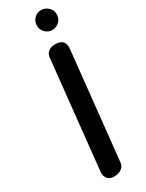

<svg xmlns="http://www.w3.org/2000/svg" viewBox="-316 -1298 1017 1337"><g transform="rotate(-30 192.0 -629.5)"><path d="M160.5 0Q125.5 0 108.2 -21.8Q91 -43.5 94.5 -75.5L185.5 -940.5Q189 -973.5 211 -988.8Q233 -1004 267 -1004Q286.5 -1004 304 -997Q321.5 -990 331.2 -972.2Q341 -954.5 337.5 -922L247 -60Q244.5 -35.5 222 -17.8Q199.5 0 160.5 0ZM298 -1099Q266.5 -1099 243 -1122.2Q219.5 -1145.5 219.5 -1179Q219.5 -1211.5 242 -1235.2Q264.5 -1259 298 -1259Q329.5 -1259 354.2 -1236.2Q379 -1213.5 379 -1179Q379 -1145.5 355.2 -1122.2Q331.5 -1099 298 -1099Z"/></g></svg>

Font: Edu NSW ACT Cursive
Style: Regular
Weight: 400
Designer: Tina and Corey Anderson, Eben Sorkin, Mirko Velimirovic
Foundry: Sorkin Type Co.
Version: Version 2.000